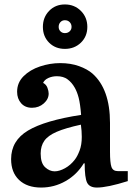

<svg xmlns="http://www.w3.org/2000/svg" viewBox="-20 -834 595 864"><path d="M30 -118Q30 -201 106 -246.5Q182 -292 345 -317Q341 -367 334 -394Q327 -421 316 -440Q303 -463 284 -477Q265 -491 236 -491Q215 -491 197.5 -483Q180 -475 174 -461Q188 -454 193.5 -439Q199 -424 199 -413Q199 -388 177 -368.5Q155 -349 124 -349Q93 -349 75 -369.5Q57 -390 57 -421Q57 -462 86 -491Q115 -520 160 -535Q205 -550 251 -550Q298 -550 335.5 -536.5Q373 -523 396 -503Q475 -433 475 -281V-151Q475 -102 481.5 -83Q488 -64 510 -64H555V-19Q463 10 416 10Q383 10 372 -12Q361 -34 361 -99H357Q326 -48 275 -19Q224 10 165 10Q102 10 66 -24Q30 -58 30 -118ZM226 -63Q247 -63 272.5 -77Q298 -91 317 -116Q328 -130 338 -156Q348 -182 348 -218Q348 -230 347 -245Q346 -260 344 -273Q275 -258 235.5 -241Q196 -224 179.5 -200.5Q163 -177 163 -143Q163 -100 183 -81.5Q203 -63 226 -63ZM173 -713Q173 -756 201 -785Q229 -814 272 -814Q315 -814 344 -785Q373 -756 373 -713Q373 -670 344 -642Q315 -614 272 -614Q229 -614 201 -642Q173 -670 173 -713ZM244 -713Q244 -701 252 -693Q260 -685 272 -685Q285 -685 293.5 -693Q302 -701 302 -713Q302 -726 293.5 -734.5Q285 -743 272 -743Q260 -743 252 -734.5Q244 -726 244 -713Z"/></svg>

Font: Domine
Style: Bold
Weight: 700
Designer: Pablo Impallari, Rodrigo Fuenzalida, Brenda Gallo
Foundry: Pablo Impallari, Rodrigo Fuenzalida, Brenda Gallo
Version: Version 2.000